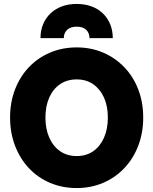

<svg xmlns="http://www.w3.org/2000/svg" viewBox="-20 -936 776 972"><path d="M368 16Q368 16 368 16Q368 16 368 16Q295 16 233 -10.5Q171 -37 126 -85Q81 -133 56 -198.5Q31 -264 31 -341Q31 -418 56 -483Q81 -548 126 -595.5Q171 -643 233 -669.5Q295 -696 368 -696Q441 -696 502.5 -669.5Q564 -643 609.5 -595.5Q655 -548 680 -483Q705 -418 705 -341Q705 -264 680 -198.5Q655 -133 609.5 -85Q564 -37 502.5 -10.5Q441 16 368 16ZM368 -146Q368 -146 368 -146Q368 -146 368 -146Q417 -146 452 -170.5Q487 -195 506.5 -239Q526 -283 526 -341Q526 -399 506.5 -442Q487 -485 452 -509.5Q417 -534 368 -534Q320 -534 284.5 -510Q249 -486 229.5 -442.5Q210 -399 210 -341Q210 -283 229.5 -239Q249 -195 284.5 -170.5Q320 -146 368 -146ZM368 -916Q368 -916 368 -916Q368 -916 368 -916Q411 -916 445 -903Q479 -890 502.5 -866.5Q526 -843 538.5 -811.5Q551 -780 551 -743Q522 -743 492 -743Q462 -743 433 -743Q433 -769 416.5 -785Q400 -801 368 -801Q337 -801 320 -785Q303 -769 303 -743Q274 -743 244 -743Q214 -743 185 -743Q185 -780 197.5 -811.5Q210 -843 234 -866.5Q258 -890 291.5 -903Q325 -916 368 -916Z"/></svg>

Font: Tilt Warp
Style: Regular
Weight: 400
Designer: Andy Clymer
Foundry: Andy Clymer
Version: Version 1.000